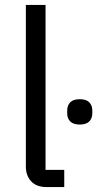

<svg xmlns="http://www.w3.org/2000/svg" viewBox="-20 -760 398 780"><path d="M170 0Q128 0 106.5 -23.5Q85 -47 85 -83V-740H165V-70H241V0ZM304 -254Q278 -254 265.5 -266.5Q253 -279 253 -300V-311Q253 -332 265.5 -344.5Q278 -357 304 -357Q330 -357 342.5 -344.5Q355 -332 355 -311V-300Q355 -279 342.5 -266.5Q330 -254 304 -254Z"/></svg>

Font: IBM Plex Sans Hebrew
Style: Regular
Weight: 400
Designer: Mike Abbink, Paul van der Laan, Pieter van Rosmalen, Yanek Iontef
Foundry: Bold Monday
Version: Version 1.2